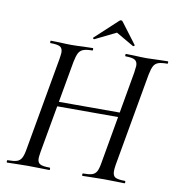

<svg xmlns="http://www.w3.org/2000/svg" viewBox="-86 -861 875 940"><g transform="rotate(10 351.5 -391.5)"><path d="M12 -12Q43 -12 58 -17Q73 -22 81 -36.5Q89 -51 94 -81L176 -544Q180 -570 180 -576Q180 -598 167 -605.5Q154 -613 119 -613Q117 -613 117 -619Q117 -625 119 -625L162 -624Q198 -622 221 -622Q244 -622 284 -624L328 -625Q330 -625 330 -619Q330 -613 328 -613Q298 -613 282.5 -607Q267 -601 259.5 -586.5Q252 -572 246 -542L164 -81Q160 -55 160 -48Q160 -27 173 -19.5Q186 -12 221 -12Q224 -12 224 -6Q224 0 221 0Q193 0 177 -1L114 -2L54 -1Q39 0 12 0Q9 0 9 -6Q9 -12 12 -12ZM166 -337H548L546 -314H162ZM386 -12Q417 -12 432 -17Q447 -22 454.5 -36Q462 -50 467 -81L548 -542Q552 -570 552 -576Q552 -597 539 -605Q526 -613 493 -613Q490 -613 490 -619Q490 -625 493 -625L534 -624Q572 -622 596 -622Q618 -622 658 -624L700 -625Q703 -625 703 -619Q703 -613 700 -613Q670 -613 655 -607.5Q640 -602 632.5 -588Q625 -574 619 -544L537 -81Q534 -62 534 -50Q534 -27 547 -19.5Q560 -12 595 -12Q598 -12 598 -6Q598 0 595 0Q569 0 554 -1L492 -2L430 -1Q414 0 386 0Q384 0 384 -6Q384 -12 386 -12ZM326 -669Q323 -669 321 -671.5Q319 -674 321 -676L431 -778Q436 -783 440 -783Q446 -783 449 -778L526 -676L527 -674Q527 -672 524 -670Q521 -668 519 -669L431 -720L327 -669Z"/></g></svg>

Font: Cormorant Infant Medium
Style: Italic
Weight: 500
Italic angle: -10°
Designer: Christian Thalmann (Catharsis Fonts)
Foundry: Catharsis Fonts
Version: Version 4.000